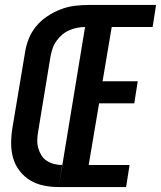

<svg xmlns="http://www.w3.org/2000/svg" viewBox="-20 -755 650 775"><path d="M217 0 338 -735H610L596 -646H431L394 -427H536L522 -338H380L338 -89H503L489 0ZM217 0Q186 0 156.5 -6Q127 -12 102 -27Q77 -42 59 -65.5Q41 -89 33 -117Q25 -145 25 -176Q25 -207 30 -238L81 -543Q85 -571 96 -598.5Q107 -626 126.5 -649.5Q146 -673 172 -690Q198 -707 225.5 -717.5Q253 -728 281.5 -731.5Q310 -735 338 -735L324 -646Q309 -646 292.5 -643Q276 -640 260 -633Q244 -626 231 -615Q218 -604 208 -590Q198 -576 192.5 -560Q187 -544 184 -528L134 -224Q131 -207 130.5 -190Q130 -173 134.5 -157Q139 -141 147.5 -127.5Q156 -114 169.5 -105.5Q183 -97 198.5 -93Q214 -89 231 -89Z"/></svg>

Font: Iosevka Extended Oblique
Style: Bold
Weight: 700
Width: 7
Italic angle: -9°
Monospace: yes
Designer: Belleve Invis
Foundry: Belleve Invis
Version: Version 32.5.0; ttfautohint (v1.8.4)